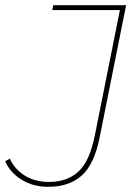

<svg xmlns="http://www.w3.org/2000/svg" viewBox="-50 -720 534 743"><path d="M137 3Q78 3 33.5 -24.5Q-11 -52 -30 -96L-12 -106Q7 -65 46 -40.5Q85 -16 140 -16Q210 -16 253.5 -56Q297 -96 317 -196L414 -681H152L156 -700H438L336 -190Q315 -84 266 -40.5Q217 3 137 3Z"/></svg>

Font: Montserrat Thin
Style: Italic
Weight: 100
Italic angle: -11.3°
Designer: Julieta Ulanovsky
Foundry: Julieta Ulanovsky
Version: Version 9.000; ttfautohint (v1.8.4.7-5d5b)